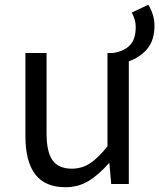

<svg xmlns="http://www.w3.org/2000/svg" viewBox="-20 -762 660 795"><path d="M542 -650.8Q542 -679.8 525.6 -710.2L594.2 -742.2Q606 -723.2 612.8 -700.9Q619.6 -678.6 619.6 -656.4Q619.6 -594.2 588.8 -558.6Q558 -523 511.6 -507.6L448.4 -542.6Q492.4 -549.4 517.2 -574Q542 -598.6 542 -650.8ZM85.2 -198.6V-542.6H172.8V-209.4Q172.8 -133.2 197.5 -98.4Q222.2 -63.6 277.2 -63.6Q318.4 -63.6 351.8 -85Q385.2 -106.4 425 -156V-542.6H513.4V0H440.4L433 -86H430.6Q388.6 -37.8 346.2 -12.3Q303.8 13.2 251.2 13.2Q166.6 13.2 125.9 -40.1Q85.2 -93.4 85.2 -198.6Z"/></svg>

Font: 寒蝉端黑体 Light
Style: Regular
Weight: 300
Designer: ChillDuanSans {Warren2060}; 
Source Han Sans {Ryoko NISHIZUKA 西塚涼子 (kana, bopomofo & ideographs); Paul D. Hunt (Latin, G
Foundry: ChillType&Adobe
Version: Version 1.300;Glyphs 3.3 (3306)